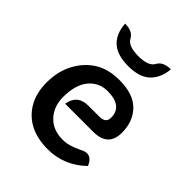

<svg xmlns="http://www.w3.org/2000/svg" viewBox="-178 -718 829 829"><g transform="rotate(45 236.5 -303.0)"><path d="M251 6.8Q187 6.8 141.4 -16.8Q95.7 -40.5 69.8 -85.7Q43.9 -130.9 43.9 -193.8Q43.9 -262.2 71.8 -314.2Q99.6 -366.2 145.8 -395Q191.9 -423.8 259.3 -423.8Q344.7 -423.8 386.2 -381.3Q427.7 -338.9 427.7 -270Q427.7 -185.5 336.9 -185.5H165.5Q175.8 -250.5 242.7 -250.5H309.6Q348.6 -250.5 348.6 -282.7Q348.6 -354 256.8 -354Q204.6 -354 171.6 -314.5Q138.7 -274.9 138.7 -200.2Q138.7 -142.6 173.3 -105.2Q208 -67.9 267.6 -67.9Q307.1 -67.9 355.5 -92.8Q371.1 -101.1 383.8 -101.1Q410.6 -101.1 425.3 -64.9Q351.1 6.8 251 6.8ZM243.7 -492.7Q176.3 -492.7 142.1 -523.4Q107.9 -554.2 104 -613.3Q150.9 -613.3 166.3 -583.7Q181.6 -554.2 243.7 -554.2Q305.2 -554.2 320.8 -583.7Q336.4 -613.3 383.3 -613.3Q378.4 -556.6 344.7 -524.7Q311 -492.7 243.7 -492.7Z"/></g></svg>

Font: Bainsley
Style: Regular
Weight: 400
Designer: Paul James MIller
Foundry: High-Logic / Made with FontCreator
Version: Version 1.411;March 28, 2021;FontCreator 13.0.0.2683 64-bit